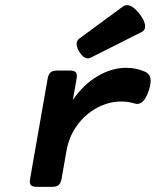

<svg xmlns="http://www.w3.org/2000/svg" viewBox="-20 -725 640 745"><path d="M473.1 -705.1Q495.6 -705.1 523.4 -668.5Q543 -642.1 543 -623Q543 -607.4 531.2 -601.6L332.5 -501.5Q327.6 -498.5 321.3 -498.5Q303.7 -498.5 288.1 -523.4Q277.3 -540.5 277.3 -554.2Q277.3 -567.9 287.6 -575.2L457 -699.7Q464.8 -705.1 473.1 -705.1ZM541.5 -447.3Q553.2 -442.4 558.8 -433.3Q564.5 -424.3 564.5 -411.1Q564.5 -396.5 557.6 -374.5Q540 -321.8 512.7 -321.8Q508.8 -321.8 503.4 -323.2Q478 -331.1 450.7 -331.1Q401.9 -331.1 356.4 -306.6Q311 -282.2 279.5 -239Q248 -195.8 238.3 -141.6L218.8 -30.8Q215.8 -14.2 207.5 -7.1Q199.2 0 182.6 0H122.1Q108.4 0 102.1 -4.9Q95.7 -9.8 95.7 -20.5Q95.7 -22.9 96.7 -30.8L165 -420.4Q168 -437 176.3 -444.1Q184.6 -451.2 201.2 -451.2H252Q265.6 -451.2 272 -446.3Q278.3 -441.4 278.3 -430.7Q278.3 -428.2 277.3 -420.4L262.7 -336.9Q302.2 -395.5 357.4 -428.7Q412.6 -461.9 470.2 -461.9Q507.3 -461.9 541.5 -447.3Z"/></svg>

Font: Courier Prime Sans
Style: Bold Italic
Weight: 700
Italic angle: -10°
Designer: Alan Dague-Greene
Foundry: Quote-Unquote Apps
Version: Version 3.020